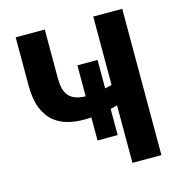

<svg xmlns="http://www.w3.org/2000/svg" viewBox="-99 -735 766 822"><g transform="rotate(-15 284.5 -324.0)"><path d="M43.9 -648.4H172.9V-434.1Q172.9 -408.7 177.2 -389.2Q181.6 -369.6 192.6 -356Q203.6 -342.3 221.9 -335Q240.2 -327.6 268.1 -327.1V-464.4H357.4V-338.4Q364.3 -339.8 371.8 -341.3Q379.4 -342.8 387.7 -345.2V-648.4H516.1V0H387.7V-254.9Q373 -250.5 357.4 -247.6V-131.3H268.1V-233.4Q218.3 -229.5 177 -237.8Q135.7 -246.1 106.2 -269.5Q76.7 -293 60.3 -333.3Q43.9 -373.5 43.9 -434.6Z"/></g></svg>

Font: Carlito
Style: Bold
Weight: 700
Designer: Lukasz Dziedzic
Foundry: tyPoland Lukasz Dziedzic
Version: Version 1.104